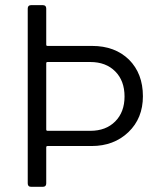

<svg xmlns="http://www.w3.org/2000/svg" viewBox="-20 -720 607 740"><path d="M163.1 -543H335Q422.9 -543 477.1 -490.2Q530.8 -436.5 530.8 -349.1Q530.8 -264.2 474.9 -210.7Q418.9 -157.2 333 -157.2H163.1Q158.2 -157.2 158.2 -151.9V-13.2Q158.2 0 145 0H100.1Q86.9 0 86.9 -13.2V-687Q86.9 -700.2 100.1 -700.2H145Q158.2 -700.2 158.2 -687V-547.9Q158.2 -543 163.1 -543ZM163.1 -215.8H328.1Q388.2 -215.8 424.1 -252Q460 -288.1 460 -348.1Q460 -408.7 424.1 -444.8Q388.2 -481 328.1 -481H163.1Q158.2 -481 158.2 -476.1V-221.2Q158.2 -215.8 163.1 -215.8Z"/></svg>

Font: Barlow
Style: Regular
Weight: 400
Designer: Jeremy Tribby
Foundry: Jeremy Tribby
Version: Version 1.101